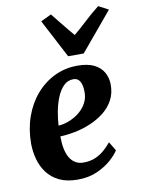

<svg xmlns="http://www.w3.org/2000/svg" viewBox="-94 -920 735 996"><g transform="rotate(-10 273.0 -422.0)"><path d="M455 -104Q442 -82.5 412.2 -55.8Q382.5 -29 337.8 -8.8Q293 11.5 234 11.5Q177 11.5 137.8 -7.5Q98.5 -26.5 74.2 -58.8Q50 -91 39 -131Q28 -171 27.5 -212.5Q27.5 -289.5 50.5 -354.8Q73.5 -420 115.2 -468.5Q157 -517 212.8 -544Q268.5 -571 334 -571Q387 -571 420.5 -554.8Q454 -538.5 470.2 -510.5Q486.5 -482.5 487.5 -448Q488.5 -400 468.8 -363.5Q449 -327 415.8 -301.2Q382.5 -275.5 342 -258.8Q301.5 -242 260.2 -234Q219 -226 183.5 -225Q183.5 -188.5 189.2 -160Q195 -131.5 207 -111.5Q219 -91.5 237 -81Q255 -70.5 278.5 -70.5Q315 -70.5 342.5 -82.8Q370 -95 390.8 -113.8Q411.5 -132.5 426.5 -151ZM301.5 -505.5Q271 -505.5 249.8 -484.2Q228.5 -463 214.5 -428.8Q200.5 -394.5 193.2 -355.5Q186 -316.5 184 -281.5Q203 -282.5 225.8 -289.2Q248.5 -296 270.2 -308.8Q292 -321.5 310 -340Q328 -358.5 338.2 -382.5Q348.5 -406.5 347 -436Q346 -470.5 334.5 -488Q323 -505.5 301.5 -505.5ZM295.5 -627.5 189.5 -830 245 -856.5Q270 -826 295.8 -793.5Q321.5 -761 348.5 -730Q385.5 -761 420.2 -793.5Q455 -826 494 -856.5L546 -829L377.5 -627.5Z"/></g></svg>

Font: Merriweather ExtraBold
Style: Italic
Weight: 800
Italic angle: -7.8°
Version: Version 2.101